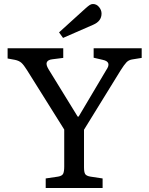

<svg xmlns="http://www.w3.org/2000/svg" viewBox="-20 -942 748 962"><path d="M295.9 -752 275.9 -779.8 407.2 -898.9Q421.9 -912.1 429.7 -917Q437.5 -921.9 445.8 -921.9Q463.9 -921.9 476.3 -906.7Q488.8 -891.6 488.8 -874Q488.8 -835.9 446.8 -817.9ZM209 0V-47.9L271 -57.1Q291 -60.5 296.4 -71.5Q301.8 -82.5 301.8 -107.9V-293L115.2 -590.8Q99.1 -616.7 87.4 -627.2Q75.7 -637.7 55.2 -642.1L18.1 -648.9V-700.2H296.9V-651.9L242.2 -645Q220.7 -642.6 214.8 -630.6Q209 -618.7 223.1 -595.2L369.1 -357.9H374L512.2 -590.8Q541.5 -632.3 495.1 -642.1L449.2 -652.8V-700.2H689.9V-651.9L641.1 -644Q624.5 -641.1 613.5 -629.6Q602.5 -618.2 584 -588.9L400.9 -292V-104Q400.9 -79.6 406.7 -70.1Q412.6 -60.5 433.1 -57.1L494.1 -47.9V0Z"/></svg>

Font: Literata Book
Style: Regular
Weight: 400
Designer: Latin by Veronika Burian and Jose Scaglione. Greek by Irene Vlachou. Cyrillic by Vera Evstafieva
Foundry: TypeTogether
Version: Version 2.003;PS 002.003;hotconv 1.0.88;makeotf.lib2.5.64775